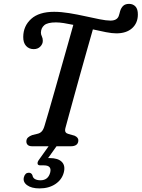

<svg xmlns="http://www.w3.org/2000/svg" viewBox="-20 -774 750 1016"><path d="M326 -96Q322.5 -81.5 327.2 -74.5Q332 -67.5 342.5 -65L374.5 -56Q396.5 -46 394.5 -28.5Q392 0 354 0H151Q134 0 126.5 -7.5Q119 -15 119.5 -26.5Q120 -39 128.2 -46.5Q136.5 -54 150 -59L180 -66.5Q192.5 -69.5 201.2 -79Q210 -88.5 216 -109.5Q223 -132 237 -180.5Q251 -229 268.8 -291.5Q286.5 -354 305.2 -420Q324 -486 340.5 -544.5Q357 -603 368 -642.5Q341.5 -648 317.8 -651.8Q294 -655.5 276 -655.5Q232 -655.5 214.5 -640.8Q197 -626 196.5 -601Q196.5 -591.5 201.5 -581.5Q206.5 -571.5 206.5 -558Q206.5 -541 193.2 -527.5Q180 -514 158.5 -514Q133.5 -514 118 -531Q102.5 -548 103 -579Q103.5 -636.5 145 -674Q186.5 -711.5 266.5 -711.5Q303.5 -711.5 346.2 -704.5Q389 -697.5 430.8 -688.2Q472.5 -679 507.5 -672Q542.5 -665 564.5 -665Q598.5 -665 608 -688.5Q611 -696.5 612.2 -702.2Q613.5 -708 615 -713Q620.5 -732.5 631.8 -743Q643 -753.5 663 -753.5Q684 -753.5 697 -739.5Q710 -725.5 709.5 -696Q709 -651.5 678.8 -624.5Q648.5 -597.5 595.5 -597.5Q573 -597.5 540.5 -603.8Q508 -610 471.5 -618.5Q457 -568.5 439.8 -507Q422.5 -445.5 404.5 -381.5Q386.5 -317.5 370.8 -259.8Q355 -202 343 -158.5Q331 -115 326 -96ZM243.5 -9H285.5L234.5 62.5Q239 62.5 243.5 62.5Q287 62.5 307 82.5Q327 102.5 317.5 139Q307.5 177 273 200Q238.5 223 189 223Q146.5 223 123.2 205.8Q100 188.5 106.5 163.5Q113 140 132.5 140Q146 140 151.5 153Q154 168 165.8 174Q177.5 180 194 180Q234.5 180 245.5 139.5Q255.5 101 212 101H193.5Q180 101 178.8 92Q177.5 83 186.5 71Z"/></svg>

Font: Fraunces 9pt SuperSoft
Style: Italic
Weight: 400
Italic angle: -16°
Version: Version 1.000;[b76b70a41]